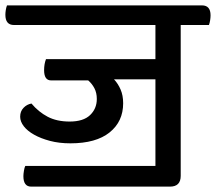

<svg xmlns="http://www.w3.org/2000/svg" viewBox="-46 -632 803 714"><path d="M532 -15V-337H378Q393 -321 402.5 -299Q412 -277 412 -248Q412 -180 361.5 -139.5Q311 -99 216 -99Q174 -99 140 -108Q106 -117 81 -131Q56 -145 42.5 -162.5Q29 -180 29 -198Q29 -218 41.5 -231Q54 -244 71 -247Q97 -216 131 -198Q165 -180 213 -180Q264 -180 289 -204Q314 -228 314 -264Q314 -287 305 -304Q296 -321 282 -333H144Q118 -333 118 -371Q118 -394 125 -412H532V-539H6Q-26 -539 -26 -577Q-26 -585 -24.5 -594.5Q-23 -604 -20 -612H705Q737 -612 737 -575Q737 -567 735.5 -557Q734 -547 731 -539H626V22Q626 62 586 62H70Q41 62 41 23Q41 15 43 3Q45 -9 48 -15Z"/></svg>

Font: Baloo 2 Medium
Style: Regular
Weight: 500
Designer: Sarang Kulkarni and Ek Type
Foundry: Ek Type
Version: Version 1.640;hotconv 1.0.111;makeotfexe 2.5.65597; ttfautoh